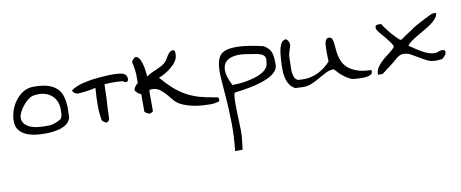

<svg xmlns="http://www.w3.org/2000/svg" viewBox="-64 -659 3013 1256"><g transform="rotate(-10 1442.5 -31.0)"><path d="M18.6 -115.2Q18.6 -148.4 30.3 -183.6Q42 -218.8 64 -248Q85.9 -277.3 116.2 -295.9Q146.5 -314.5 185.5 -314.5Q240.2 -314.5 277.3 -303.7Q314.5 -293 337.9 -271Q361.3 -249 371.6 -214.4Q381.8 -179.7 381.8 -132.8Q381.8 -129.9 381.3 -121.6Q380.9 -113.3 380.9 -104.5Q380.9 -95.7 380.4 -87.4Q379.9 -79.1 379.9 -75.2Q373 -50.8 354 -35.6Q335 -20.5 310.1 -12.7Q285.2 -4.9 258.3 -2Q231.4 1 210 1Q179.7 1 146.5 -2.9Q113.3 -6.8 84.5 -19Q55.7 -31.2 37.1 -54.2Q18.6 -77.1 18.6 -115.2ZM67.4 -127.9Q67.4 -102.5 82.5 -86.4Q97.7 -70.3 119.1 -61.5Q140.6 -52.7 165.5 -49.8Q190.4 -46.9 208 -46.9Q225.6 -46.9 238.8 -46.9Q252 -46.9 264.6 -49.8Q277.3 -52.7 291 -58.6Q304.7 -64.5 323.2 -75.2Q333 -90.8 334 -106Q335 -121.1 335 -137.7Q335 -170.9 322.3 -196.3Q309.6 -221.7 288.1 -237.3Q266.6 -252.9 236.8 -258.3Q207 -263.7 170.9 -256.8Q156.2 -253.9 137.7 -239.3Q119.1 -224.6 103.5 -205.1Q87.9 -185.5 77.6 -164.6Q67.4 -143.6 67.4 -127.9Z M798.8 -276.4Q795.9 -284.2 789.1 -289.1Q782.2 -294.9 774.4 -296.9Q765.6 -299.8 756.8 -300.8Q747.1 -301.8 742.2 -301.8L719.7 -303.7Q710 -303.7 704.1 -303.7Q699.2 -303.7 695.3 -303.7H686.5Q677.7 -302.7 659.2 -301.8Q640.6 -300.8 616.2 -298.8Q591.8 -296.9 564.5 -293Q537.1 -288.1 510.7 -282.2Q485.4 -276.4 463.9 -266.6Q441.4 -257.8 428.7 -245.1Q435.5 -230.5 448.2 -224.6Q461.9 -217.8 478.5 -220.7Q512.7 -223.6 537.1 -227.5Q561.5 -231.4 581.1 -236.3H583L580.1 -192.4Q578.1 -162.1 578.1 -131.8V-102.5L579.1 -77.1Q580.1 -64.5 582 -50.8Q584 -37.1 586.9 -19.5Q587.9 -17.6 591.8 -13.7Q596.7 -9.8 597.7 -9.8Q600.6 -6.8 607.4 -2.9Q614.3 0 616.2 0Q618.2 0 621.1 -2L627 -6.8Q630.9 -9.8 632.8 -13.7Q634.8 -18.6 635.7 -19.5Q636.7 -59.6 638.7 -93.8Q641.6 -127.9 642.6 -160.2L644.5 -225.6L645.5 -249L657.2 -250Q677.7 -252 704.1 -252Q729.5 -252 765.6 -249Q766.6 -247.1 769.5 -246.1L776.4 -242.2L782.2 -239.3Q786.1 -238.3 787.1 -239.3Q788.1 -239.3 789.1 -239.3Q791 -240.2 791 -239.3H792Q797.9 -242.2 799.8 -246.1Q801.8 -251 802.7 -255.9L801.8 -266.6Q800.8 -272.5 798.8 -276.4Z M1346.7 -39.1Q1284.2 -48.8 1237.3 -62.5Q1190.4 -77.1 1152.3 -98.6Q1113.3 -121.1 1078.1 -152.3Q1043 -183.6 1003.9 -229.5Q1023.4 -236.3 1046.9 -250Q1070.3 -262.7 1089.8 -280.3Q1110.4 -296.9 1124 -317.4Q1137.7 -337.9 1137.7 -363.3V-372.1L1136.7 -381.8Q1135.7 -385.7 1132.8 -388.7Q1128.9 -390.6 1123 -390.6Q1111.3 -390.6 1102.5 -382.8Q1093.8 -375 1086.9 -364.3L1073.2 -341.8Q1066.4 -330.1 1060.5 -324.2Q1046.9 -310.5 1030.3 -301.8Q1013.7 -293 996.1 -285.2L960 -269.5Q944.3 -261.7 929.7 -250L928.7 -259.8Q925.8 -290 920.9 -317.4Q915 -343.8 906.2 -363.3Q897.5 -381.8 884.8 -387.7Q878.9 -391.6 873 -388.7Q866.2 -385.7 861.3 -379.9L852.5 -370.1Q848.6 -365.2 848.6 -361.3Q855.5 -330.1 858.4 -305.7Q860.4 -292 861.3 -279.3V-219.7Q852.5 -213.9 842.8 -201.2Q833 -188.5 833 -176.8Q833 -171.9 838.9 -167Q843.8 -161.1 849.6 -156.2L862.3 -147.5Q869.1 -143.6 871.1 -143.6V-29.3Q871.1 -26.4 875 -23.4Q878.9 -20.5 883.8 -16.6Q890.6 -14.6 899.4 -9.8H909.2Q913.1 -11.7 919.9 -15.6Q926.8 -19.5 926.8 -20.5V-153.3Q926.8 -161.1 933.6 -163.1Q941.4 -164.1 946.3 -164.1Q973.6 -164.1 995.1 -149.4Q1015.6 -133.8 1034.2 -113.3L1069.3 -71.3Q1086.9 -50.8 1108.4 -39.1Q1129.9 -27.3 1154.3 -20.5Q1177.7 -12.7 1204.1 -7.8Q1229.5 -3.9 1254.9 -2Q1280.3 0 1302.7 0Q1320.3 0 1334 -2Q1347.7 -3.9 1365.2 -9.8Q1365.2 -10.7 1366.2 -15.6Q1367.2 -19.5 1367.2 -20.5Q1367.2 -29.3 1363.3 -34.2Q1358.4 -39.1 1346.7 -39.1Z M1411.1 329.1Q1421.9 230.5 1420.4 146Q1418.9 61.5 1414.1 -8.3Q1409.2 -78.1 1404.3 -133.8Q1399.4 -189.5 1402.8 -229.5Q1406.2 -269.5 1420.9 -295.9Q1435.5 -322.3 1470.7 -332.5Q1505.9 -342.8 1564 -338.9Q1622.1 -335 1712.9 -314.5Q1733.4 -302.7 1745.1 -289.6Q1756.8 -276.4 1762.2 -260.3Q1767.6 -244.1 1769 -224.6Q1770.5 -205.1 1770.5 -182.6Q1770.5 -157.2 1752.9 -137.7Q1735.4 -118.2 1708 -104.5Q1680.7 -90.8 1647 -80.6Q1613.3 -70.3 1580.6 -64Q1547.9 -57.6 1519.5 -53.7Q1491.2 -49.8 1474.6 -47.9Q1470.7 -41 1468.8 -21Q1466.8 -1 1466.8 27.3Q1466.8 55.7 1467.8 87.4Q1468.8 119.1 1470.2 149.4Q1471.7 179.7 1471.7 205.1Q1471.7 230.5 1470.7 244.1Q1468.8 252.9 1467.8 268.1Q1466.8 283.2 1464.8 296.9Q1462.9 310.5 1461.9 319.3L1460.9 329.1ZM1611.3 -279.3Q1560.5 -290 1520 -285.2Q1479.5 -280.3 1458 -259.3Q1436.5 -238.3 1437 -199.2Q1437.5 -160.2 1468.8 -99.6Q1486.3 -99.6 1510.7 -101.1Q1535.2 -102.5 1562 -107.4Q1588.9 -112.3 1616.2 -120.1Q1643.6 -127.9 1665.5 -140.1Q1687.5 -152.3 1700.7 -168.9Q1713.9 -185.5 1713.9 -207Q1718.8 -229.5 1712.9 -242.2Q1707 -254.9 1692.4 -261.7Q1677.7 -268.6 1656.7 -272.5Q1635.7 -276.4 1611.3 -279.3Z M2138.7 -85.9Q2113.3 -85.9 2088.4 -73.7Q2063.5 -61.5 2037.1 -45.9Q2010.7 -30.3 1982.4 -18.1Q1954.1 -5.9 1924.8 -5.9Q1920.9 -5.9 1913.1 -6.3Q1905.3 -6.8 1896 -7.3Q1886.7 -7.8 1878.9 -7.8Q1871.1 -7.8 1868.2 -8.8Q1849.6 -19.5 1838.4 -34.2Q1827.1 -48.8 1820.8 -65.9Q1814.5 -83 1811.5 -101.6Q1808.6 -120.1 1808.6 -138.7V-166Q1808.6 -183.6 1810.1 -204.1Q1811.5 -224.6 1814 -246.1Q1816.4 -267.6 1821.3 -285.6Q1826.2 -303.7 1835 -316.4Q1843.8 -329.1 1858.4 -333Q1864.3 -335 1870.1 -330.1Q1876 -325.2 1879.4 -318.8Q1882.8 -312.5 1884.8 -305.2Q1886.7 -297.9 1886.7 -294.9Q1886.7 -292 1883.8 -282.2Q1880.9 -272.5 1877.4 -261.2Q1874 -250 1871.1 -240.2Q1868.2 -230.5 1868.2 -228.5Q1868.2 -227.5 1867.7 -220.2Q1867.2 -212.9 1866.7 -204.1Q1866.2 -195.3 1866.2 -185.1Q1866.2 -174.8 1866.2 -168.9Q1866.2 -156.2 1865.2 -140.1Q1864.3 -124 1866.7 -108.4Q1869.1 -92.8 1875 -79.1Q1880.9 -65.4 1896.5 -57.6Q1897.5 -57.6 1902.8 -57.1Q1908.2 -56.6 1914.6 -56.6Q1920.9 -56.6 1926.3 -56.2Q1931.6 -55.7 1933.6 -55.7Q1986.3 -55.7 2033.2 -79.1Q2080.1 -102.5 2115.2 -142.6Q2114.3 -148.4 2113.8 -165Q2113.3 -181.6 2113.3 -199.7Q2113.3 -217.8 2113.8 -233.9Q2114.3 -250 2115.2 -256.8Q2115.2 -262.7 2117.2 -269Q2119.1 -275.4 2122.1 -281.2Q2125 -287.1 2130.4 -291Q2135.7 -294.9 2142.6 -294.9Q2157.2 -294.9 2163.1 -284.2Q2168.9 -273.4 2171.4 -255.9Q2173.8 -238.3 2175.3 -215.3Q2176.8 -192.4 2181.6 -168.9Q2186.5 -145.5 2198.2 -122.6Q2210 -99.6 2232.4 -81.5Q2254.9 -63.5 2291 -51.3Q2327.1 -39.1 2381.8 -38.1Q2381.8 -36.1 2381.8 -33.2Q2381.8 -30.3 2381.8 -28.3Q2381.8 -13.7 2369.1 -7.3Q2356.4 -1 2338.4 1Q2320.3 2.9 2302.7 2Q2285.2 1 2276.4 1Q2247.1 1 2223.6 -12.7Q2200.2 -26.4 2181.6 -42.5Q2163.1 -58.6 2151.9 -72.3Q2140.6 -85.9 2138.7 -85.9Z M2552.7 -162.1Q2549.8 -175.8 2536.6 -194.3Q2523.4 -212.9 2508.3 -231Q2493.2 -249 2478.5 -265.6Q2463.9 -282.2 2458 -294.9Q2458 -295.9 2457 -299.3Q2456.1 -302.7 2456.1 -304.7Q2456.1 -317.4 2462.9 -320.8Q2469.7 -324.2 2480.5 -324.2Q2482.4 -324.2 2488.3 -323.7Q2494.1 -323.2 2496.1 -323.2Q2498 -318.4 2505.9 -307.6Q2513.7 -296.9 2522.9 -284.7Q2532.2 -272.5 2540.5 -261.7Q2548.8 -251 2552.7 -247.1Q2557.6 -242.2 2565.4 -233.9Q2573.2 -225.6 2580.6 -218.3Q2587.9 -210.9 2593.8 -205.6Q2599.6 -200.2 2600.6 -200.2H2610.4Q2613.3 -202.1 2622.1 -208.5Q2630.9 -214.8 2642.1 -222.2Q2653.3 -229.5 2666 -237.8Q2678.7 -246.1 2689.9 -253.9Q2701.2 -261.7 2710 -267.6Q2718.8 -273.4 2723.6 -275.4Q2735.4 -282.2 2753.9 -292Q2772.5 -301.8 2790 -310.5Q2807.6 -319.3 2821.8 -326.2Q2835.9 -333 2837.9 -333H2862.3Q2862.3 -315.4 2849.6 -299.3Q2836.9 -283.2 2816.4 -267.6Q2795.9 -252 2771 -237.8Q2746.1 -223.6 2721.7 -209.5Q2697.3 -195.3 2677.2 -181.2Q2657.2 -167 2647.5 -152.3Q2663.1 -142.6 2682.6 -128.9Q2702.1 -115.2 2722.7 -103.5Q2743.2 -91.8 2765.1 -83.5Q2787.1 -75.2 2809.6 -75.2Q2824.2 -75.2 2834.5 -80.6Q2844.7 -85.9 2857.4 -85.9Q2862.3 -85.9 2867.2 -85Q2872.1 -84 2875.5 -81.1Q2878.9 -78.1 2878.9 -72.3Q2878.9 -66.4 2876 -57.6Q2875 -54.7 2871.6 -50.3Q2868.2 -45.9 2863.8 -41Q2859.4 -36.1 2855 -32.7Q2850.6 -29.3 2847.7 -28.3Q2845.7 -28.3 2839.4 -27.3Q2833 -26.4 2826.2 -25.9Q2819.3 -25.4 2813 -25.4Q2806.6 -25.4 2804.7 -25.4Q2774.4 -25.4 2749.5 -38.1Q2724.6 -50.8 2701.2 -65.4Q2677.7 -80.1 2653.8 -92.8Q2629.9 -105.5 2604.5 -105.5Q2590.8 -105.5 2580.6 -100.6Q2570.3 -95.7 2560.5 -87.9Q2550.8 -80.1 2542 -71.8Q2533.2 -63.5 2524.4 -57.6Q2515.6 -50.8 2503.4 -41Q2491.2 -31.2 2478.5 -22.5Q2465.8 -13.7 2457 -5.9L2448.2 0H2418Q2418 -28.3 2432.6 -49.8Q2447.3 -71.3 2468.3 -89.8Q2489.3 -108.4 2512.7 -125.5Q2536.1 -142.6 2552.7 -162.1Z"/></g></svg>

Font: Swanky and Moo Moo Cyrillic
Style: Regular
Weight: 400
Designer: Kimberly Geswein; Denis Ignatov
Foundry: Kimberly Geswein; Denis Ignatov
Version: Version 1.003 June 27, 2018